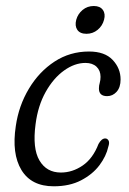

<svg xmlns="http://www.w3.org/2000/svg" viewBox="-20 -628 440 656"><path d="M272 -413Q235 -413 198.8 -387Q162.5 -361 136 -313.8Q109.5 -266.5 101.5 -203.5Q90.5 -121 114.8 -79.8Q139 -38.5 188 -38.5Q227.5 -38.5 262.5 -62.5Q297.5 -86.5 316.5 -136Q327 -155 339.5 -155Q346.5 -155 350.8 -148Q355 -141 350 -126.5Q343 -94.5 319.8 -63.5Q296.5 -32.5 257.2 -12Q218 8.5 163.5 8.5Q87 8.5 53.2 -47.2Q19.5 -103 34 -197.5Q44 -267 78.8 -325Q113.5 -383 166.2 -417.5Q219 -452 284 -452Q338 -452 365 -423.2Q392 -394.5 392 -356.5Q392 -329.5 378.5 -314.5Q365 -299.5 346 -299.5Q317.5 -299.5 318 -326.5Q318 -335.5 320.8 -345Q323.5 -354.5 323.5 -365.5Q323.5 -387 309.8 -400Q296 -413 272 -413ZM275.5 -512.5Q253.5 -512.5 244.2 -526Q235 -539.5 240.5 -560.5Q246 -580.5 262.2 -594Q278.5 -607.5 300.5 -607.5Q322 -607.5 331.5 -594Q341 -580.5 335.5 -560.5Q330 -539.5 313.5 -526Q297 -512.5 275.5 -512.5Z"/></svg>

Font: Fraunces 72pt SuperSoft Light
Style: Italic
Weight: 300
Italic angle: -16°
Version: Version 1.000;[b76b70a41]